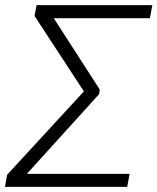

<svg xmlns="http://www.w3.org/2000/svg" viewBox="-41 -731 616 751"><path d="M346.7 -362.8 64 -50.8H465.8L456.5 0H-21.5L-13.2 -47.4L287.1 -373.5L94.2 -668.5L102.1 -710.9H554.7L545.4 -659.7H169.4L349.1 -380.9Z"/></svg>

Font: RobotoInd Light
Style: Italic
Weight: 300
Italic angle: -12°
Designer: Google
Version: Version 2.001151; 2014